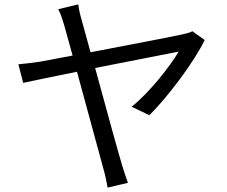

<svg xmlns="http://www.w3.org/2000/svg" viewBox="-20 -814 1040 878"><path d="M916 -631 860 -671C848 -665 830 -660 815 -657C776 -648 566 -608 394 -575L355 -717C346 -748 340 -773 338 -794L246 -772C255 -756 263 -734 274 -697L312 -560L164 -532C128 -527 99 -523 64 -520L86 -435C118 -442 217 -463 332 -486L454 -38C462 -11 468 22 472 44L565 22C557 -1 545 -35 539 -56C522 -112 464 -323 415 -503L797 -578C760 -514 664 -391 582 -326L663 -287C745 -368 869 -532 916 -631Z"/></svg>

Font: Noto Sans KR
Style: Regular
Weight: 400
Designer: Ryoko NISHIZUKA 西塚涼子 (kana, bopomofo & ideographs); Paul D. Hunt (Latin, Greek & Cyrillic); Sandoll Communications 산돌커뮤니
Foundry: Adobe
Version: Version 2.004;hotconv 1.0.118;makeotfexe 2.5.65603